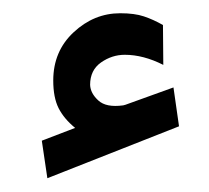

<svg xmlns="http://www.w3.org/2000/svg" viewBox="-20 -805 312 287"><path d="M92.3 -613.8Q75.7 -627.4 67.6 -643.3Q59.6 -659.2 59.6 -684.6Q59.6 -728.5 90.1 -756.8Q120.6 -785.2 159.7 -785.2Q181.2 -785.2 195.1 -780.5Q209 -775.9 223.6 -767.6L224.1 -708Q194.3 -723.1 166.5 -723.1Q147.5 -723.1 131.1 -711.7Q114.7 -700.2 114.7 -678.2Q115.2 -665.5 127 -654.8Q138.7 -644 164.1 -647.5Q164.6 -647.5 167.5 -648.4L239.3 -674.3L247.6 -616.2L50.8 -538.6L42.5 -594.7Z"/></svg>

Font: Vazirmatn UI FD Black
Style: Regular
Weight: 900
Designer: Saber Rastikerdar
Foundry: Saber Rastikerdar
Version: Version 33.003